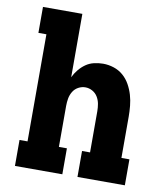

<svg xmlns="http://www.w3.org/2000/svg" viewBox="-82 -805 765 874"><g transform="rotate(10 300.0 -367.5)"><path d="M46 0V-120H83V-615H46V-735H228V-442Q237 -461 250.5 -477.5Q264 -494 281 -506Q298 -518 319 -523Q340 -528 361 -528Q386 -528 410.5 -520Q435 -512 454 -495.5Q473 -479 485.5 -456.5Q498 -434 505 -410Q512 -386 514.5 -360.5Q517 -335 517 -310V-120H554V0H335V-120H372V-310Q372 -327 369 -344Q366 -361 357 -376Q348 -391 332.5 -399.5Q317 -408 300 -408Q283 -408 267.5 -399.5Q252 -391 243 -376Q234 -361 231 -344Q228 -327 228 -310V-120H265V0Z"/></g></svg>

Font: Iosevka Etoile Heavy
Style: Regular
Weight: 900
Designer: Belleve Invis
Foundry: Belleve Invis
Version: Version 22.1.2; ttfautohint (v1.8.4)